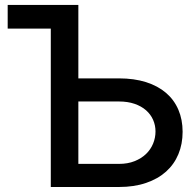

<svg xmlns="http://www.w3.org/2000/svg" viewBox="-20 -747 778 767"><path d="M10.7 -632.8V-727.3H293V-433.9H455.3Q516 -433.9 563.4 -418.9Q610.8 -403.8 643.3 -375.9Q675.8 -348 692.6 -308.6Q709.5 -269.2 709.5 -220.5Q709.5 -171.5 692.6 -131Q675.8 -90.6 643.3 -61.4Q610.8 -32.3 563.4 -16.2Q516 0 455.3 0H182.9V-632.8ZM293 -92.3H455.3Q490.4 -92.3 517.6 -103.2Q544.7 -114 563.4 -131.9Q582 -149.9 591.6 -173.3Q601.2 -196.7 601.2 -221.9Q601.2 -246.4 591.6 -268.3Q582 -290.1 563.4 -306.5Q544.7 -322.8 517.6 -332.2Q490.4 -341.6 455.3 -341.6H293Z"/></svg>

Font: Cannonade Med
Style: Regular
Weight: 500
Designer: Rasmus Andersson
Foundry: rsms
Version: Version 3.012;git-f93a4a705